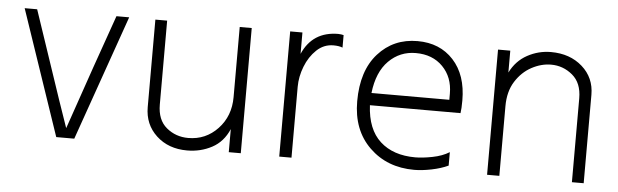

<svg xmlns="http://www.w3.org/2000/svg" viewBox="-40 -662 2563 796"><g transform="rotate(5 1241.0 -264.0)"><path d="M287 -3H212L35 -524H87L212 -153L249 -46L250 -44L340 -305L417 -524H470Z M757 5Q679 5 629 -41.5Q579 -88 579 -160V-524H628V-175Q628 -111 666.5 -79Q705 -47 757 -47Q830 -47 880 -100Q930 -153 930 -232V-524H980V-3H930V-99Q907 -45 860 -20Q813 5 757 5Z M1191 -3H1140V-524H1191V-435Q1233 -531 1340 -531Q1347 -531 1352 -530Q1357 -529 1362 -528V-476Q1347 -482 1324 -482Q1284 -482 1254 -453.5Q1224 -425 1207.5 -382.5Q1191 -340 1191 -298Z M1822 -299V-325Q1822 -393 1779.5 -436.5Q1737 -480 1667 -480Q1601 -480 1554.5 -433.5Q1508 -387 1498 -299ZM1702 3Q1589 3 1515.5 -68.5Q1442 -140 1442 -260Q1442 -387 1506 -458.5Q1570 -530 1670 -530Q1763 -530 1819.5 -468.5Q1876 -407 1876 -301Q1876 -266 1873 -248H1496Q1501 -148 1555.5 -98.5Q1610 -49 1702 -49Q1732 -49 1773 -57Q1814 -65 1843 -83V-27Q1813 -13 1773.5 -5Q1734 3 1702 3Z M2407 -3H2358V-352Q2358 -416 2319 -448.5Q2280 -481 2230 -481Q2189 -481 2149 -459.5Q2109 -438 2082.5 -396Q2056 -354 2056 -293V-3H2005V-524H2056V-433Q2081 -483 2127 -508Q2173 -533 2225 -533Q2304 -533 2355.5 -487.5Q2407 -442 2407 -371Z"/></g></svg>

Font: LXGW 975 Gothic SC 200W
Style: Regular
Weight: 200
Version: Version 2.01;February 25, 2021